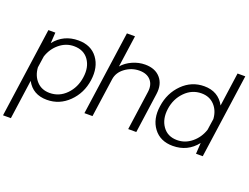

<svg xmlns="http://www.w3.org/2000/svg" viewBox="-177 -1053 2085 1607"><g transform="rotate(20 865.0 -250.0)"><path d="M345 -555Q458 -555 516 -476.5Q574 -398 557 -278Q540 -158 458 -77.5Q376 3 264 3Q139 3 84 -100L35 250H-35L78 -550H140L134 -455Q214 -555 345 -555ZM266 -59Q352 -59 413.5 -122Q475 -185 488 -278Q502 -372 458 -434.5Q414 -497 327 -497Q256 -497 198.5 -450Q141 -403 117 -329L102 -227Q107 -153 151 -106Q195 -59 266 -59Z M939 -556Q1029 -556 1076.5 -501Q1124 -446 1111 -356L1061 0H989L1038 -349Q1047 -414 1012.5 -453Q978 -492 912 -492Q843 -492 786 -450.5Q729 -409 720 -346L671 0H599L705 -749H777L737 -466Q772 -507 827 -531.5Q882 -556 939 -556Z M1759 -750 1653 0H1593L1599 -98Q1518 5 1386 5Q1274 5 1215 -74Q1156 -153 1174 -272Q1191 -393 1272.5 -474Q1354 -555 1466 -555Q1591 -555 1648 -450L1690 -750ZM1404 -53Q1475 -53 1532.5 -100Q1590 -147 1615 -221L1630 -323Q1625 -397 1580.5 -444Q1536 -491 1465 -491Q1380 -491 1318 -428Q1256 -365 1243 -272Q1230 -179 1274.5 -116Q1319 -53 1404 -53Z"/></g></svg>

Font: Oakes Grotesk Light
Style: Italic
Weight: 300
Italic angle: -8°
Designer: Samuel Oakes
Foundry: Samuel Oakes
Version: Version 1.000;PS 001.000;hotconv 1.0.88;makeotf.lib2.5.64775